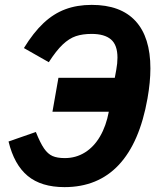

<svg xmlns="http://www.w3.org/2000/svg" viewBox="-20 -750 640 787"><path d="M15 -170 127 -209Q145 -164 160.5 -141.5Q176 -119 195.2 -110.5Q214.5 -102 245.5 -102Q291 -102 328 -125Q365 -148 390 -190.8Q415 -233.5 426 -292H195L219.5 -431H450.5L456.5 -463.5Q461.5 -490.5 461.5 -513.5Q461.5 -565.5 435 -588.2Q408.5 -611 355.5 -611Q318.5 -611 291 -601.8Q263.5 -592.5 237 -567.5Q210.5 -542.5 180 -495L78 -553Q117 -616.5 158.2 -655.2Q199.5 -694 247.8 -712Q296 -730 356 -730Q474.5 -730 535.5 -663.8Q596.5 -597.5 596.5 -469.5Q596.5 -413.5 584.5 -346Q552.5 -165.5 467 -74.2Q381.5 17 244.5 17Q149 17 93.5 -29Q38 -75 15 -170Z"/></svg>

Font: JuliaMono Black
Style: Italic
Weight: 900
Italic angle: -9°
Monospace: yes
Designer: cormullion
Foundry: corm
Version: Version 0.057; ttfautohint (v1.8.4)